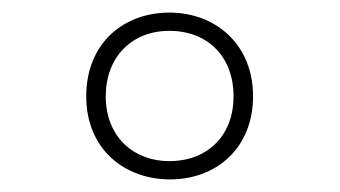

<svg xmlns="http://www.w3.org/2000/svg" viewBox="-20 -744 540 305"><path d="M250 -459C325 -459 382 -510 382 -591C382 -674 322 -724 249 -724C177 -724 117 -676 117 -591C117 -506 179 -459 250 -459ZM249 -488C193 -488 148 -526 148 -591C148 -653 189 -695 249 -695C310 -695 351 -654 351 -591C351 -527 308 -488 249 -488Z"/></svg>

Font: Noto Sans Mono ExtraCondensed ExtraLight
Style: Regular
Weight: 200
Width: 2
Designer: Monotype Design Team
Foundry: Monotype Imaging Inc.
Version: Version 2.014